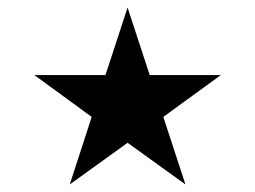

<svg xmlns="http://www.w3.org/2000/svg" viewBox="-20 -616 669 504"><path d="M70.3 -418.9H256.8L314.9 -596.2L373 -418.9H559.6L408.7 -309.1L466.8 -131.8L314.9 -241.2L163.1 -131.8L220.7 -309.1Z"/></svg>

Font: Gandom FD-WOL
Style: FD-WOL
Weight: 400
Foundry: DejaVu fonts team - Redesigned by Saber Rastikerdar - Based on Samim Font
Version: Version 0.6